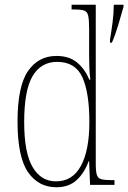

<svg xmlns="http://www.w3.org/2000/svg" viewBox="-20 -780 541 810"><path d="M444 -612Q450 -648 455 -686.5Q460 -725 460 -760H501V-751Q492 -719 479 -675Q466 -631 452 -600H444ZM218 10Q142 10 98 -54Q54 -118 54 -267Q54 -416 98 -480Q142 -544 218 -544Q272 -544 305 -516.5Q338 -489 357 -444H361Q358 -468 357 -493.5Q356 -519 356 -544V-658Q356 -697 352 -714Q348 -731 335 -735.5Q322 -740 293 -740H282V-760H384V-88Q384 -57 388.5 -42.5Q393 -28 407.5 -24Q422 -20 452 -20H463V0H360L356 -100H354Q336 -50 303 -20Q270 10 218 10ZM217 -15Q286 -15 321.5 -80.5Q357 -146 357 -265Q357 -389 327.5 -454Q298 -519 221 -519Q153 -519 117.5 -459Q82 -399 82 -265Q82 -135 118 -74.5Q154 -14 217 -15Z"/></svg>

Font: Noto Serif Condensed Thin
Style: Regular
Weight: 100
Width: 3
Designer: Monotype Design Team
Foundry: Monotype Imaging Inc.
Version: Version 2.013; ttfautohint (v1.8.4.7-5d5b)